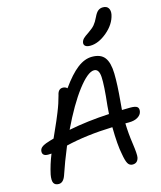

<svg xmlns="http://www.w3.org/2000/svg" viewBox="-141 -1078 1009 1202"><g transform="rotate(-15 363.0 -477.5)"><path d="M503.9 -765.1Q481.9 -765.1 471.9 -773.7Q461.9 -782.2 464.8 -796.9Q467.8 -810.5 478 -820.8Q488.3 -831.1 513.2 -847.2Q542 -866.7 555.9 -883.1Q569.8 -899.4 584 -929.2Q596.7 -956.5 610.1 -966.8Q623.5 -977.1 641.1 -977.1Q666.5 -977.1 676.8 -960.7Q687 -944.3 682.1 -918.9Q669.4 -858.9 613.3 -812Q557.1 -765.1 503.9 -765.1ZM73.2 -174.8Q51.8 -174.8 43 -184.1Q34.2 -193.4 37.1 -210Q41.5 -233.9 79.1 -247.1Q108.4 -257.3 130.9 -263.2Q136.2 -275.4 152.6 -311.8Q168.9 -348.1 176.5 -365.7Q184.1 -383.3 196 -412.8Q208 -442.4 216.3 -467.5Q224.6 -492.7 231 -517.1Q238.8 -556.2 268.1 -556.2Q285.6 -556.2 296.9 -544.9Q352.1 -622.6 399.7 -659.2Q447.3 -695.8 495.1 -695.8Q551.8 -695.8 576.9 -662.6Q602.1 -629.4 603.8 -558.3Q605.5 -487.3 595.2 -377Q592.3 -348.6 590.8 -325.2Q608.9 -326.2 645 -326.2Q678.7 -326.2 689.7 -316.7Q700.7 -307.1 696.8 -287.1Q692.9 -266.1 670.7 -252.4Q648.4 -238.8 612.8 -238.8H589.8Q591.3 -174.8 601.6 -104Q611.8 -33.2 607.9 -13.2Q600.6 22 567.9 22Q547.4 22 536.9 3.7Q526.4 -14.6 519 -60.1Q506.3 -119.6 504.9 -236.8Q335 -231.4 201.2 -199.2Q161.1 -102.5 133.8 -21Q118.7 20 89.8 20Q65.9 20 57.1 3.9Q48.3 -12.2 55.2 -50.8Q68.4 -112.3 94.2 -175.8Q87.4 -174.8 73.2 -174.8ZM485.8 -610.8Q445.3 -610.8 378.9 -524.2Q312.5 -437.5 242.2 -290Q365.2 -314.5 505.9 -321.8Q507.8 -356 509.8 -374Q524.4 -504.4 521.2 -557.6Q518.1 -610.8 485.8 -610.8Z"/></g></svg>

Font: Shantell Sans Bouncy
Style: Italic
Weight: 400
Italic angle: -11.31°
Designer: Stephen Nixon, Anya Danilova, Shantell Martin
Foundry: Arrow Type
Version: Version 1.006;[9816181b4]